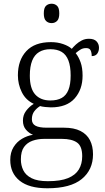

<svg xmlns="http://www.w3.org/2000/svg" viewBox="-20 -770 565 1030"><path d="M234 240Q136 240 85.5 199.5Q35 159 35 88Q35 48 52.5 19.5Q70 -9 98 -25.5Q126 -42 157 -47Q136 -55 119.5 -74Q103 -93 103 -123Q103 -153 120 -175.5Q137 -198 161 -213Q118 -233 97 -275.5Q76 -318 76 -366Q76 -447 121 -495.5Q166 -544 253 -544Q289 -544 319 -533.5Q349 -523 365 -508Q374 -519 387.5 -531.5Q401 -544 418.5 -553Q436 -562 457 -562Q485 -562 498 -548Q511 -534 511 -514Q511 -495 501.5 -482Q492 -469 472 -469Q472 -488 466 -500Q460 -512 442 -512Q425 -512 412.5 -504.5Q400 -497 386 -485Q402 -465 412.5 -435.5Q423 -406 423 -364Q423 -290 380.5 -242Q338 -194 253 -194Q241 -194 222.5 -196Q204 -198 195 -201Q177 -190 164 -173Q151 -156 151 -130Q151 -106 170.5 -95.5Q190 -85 230 -85H323Q377 -85 411.5 -67.5Q446 -50 462.5 -18Q479 14 479 58Q479 141 418.5 190.5Q358 240 234 240ZM237 202Q305 202 345 185.5Q385 169 403 139Q421 109 421 68Q421 14 393 -5.5Q365 -25 312 -25H217Q183 -25 154.5 -15Q126 -5 109 18.5Q92 42 92 85Q92 117 105 143.5Q118 170 149.5 186Q181 202 237 202ZM250 -231Q287 -231 311 -244.5Q335 -258 347 -287.5Q359 -317 359 -365Q359 -414 347 -445.5Q335 -477 311 -491.5Q287 -506 250 -506Q215 -506 190 -491Q165 -476 152.5 -444.5Q140 -413 140 -364Q140 -295 169 -263Q198 -231 250 -231ZM257 -646Q239 -646 227 -657.5Q215 -669 215 -698Q215 -728 227 -739Q239 -750 257 -750Q274 -750 286 -739Q298 -728 298 -698Q298 -669 286 -657.5Q274 -646 257 -646Z"/></svg>

Font: Noto Serif Thai Light
Style: Regular
Weight: 300
Version: Version 2.001